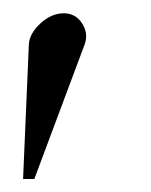

<svg xmlns="http://www.w3.org/2000/svg" viewBox="-20 -737 229 292"><path d="M108.9 -669.9 32.2 -464.8H15.1L23.9 -669.9Q24.9 -686 41.5 -701.4Q58.1 -716.8 77.1 -716.8Q94.7 -716.8 104.7 -701.7Q114.7 -686.5 108.9 -669.9Z"/></svg>

Font: GFS Olga
Style: Regular
Weight: 400
Designer: George Matthiopoulos
Foundry: George Matthiopoulos
Version: Version 1.0